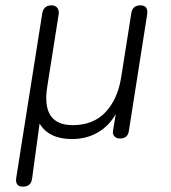

<svg xmlns="http://www.w3.org/2000/svg" viewBox="-20 -512 640 718"><path d="M66 186Q35 186 41 151L138 -462Q143 -492 173 -492Q187 -492 194.5 -482.5Q202 -473 199 -456L157 -190Q133 -44 252 -44Q329 -44 374.5 -92.5Q420 -141 433 -222L471 -462Q475 -492 505 -492Q536 -492 530 -456L462 -23Q458 6 429 6Q415 6 407.5 -2.5Q400 -11 403 -25L413 -86Q388 -41 345.5 -16.5Q303 8 249 8Q163 8 128 -50L100 156Q96 186 66 186Z"/></svg>

Font: Nunito Light
Style: Italic
Weight: 300
Italic angle: -9°
Designer: Vernon Adams
Foundry: Vernon Adams
Version: Version 3.601; ttfautohint (v1.8.2.53-6de2)